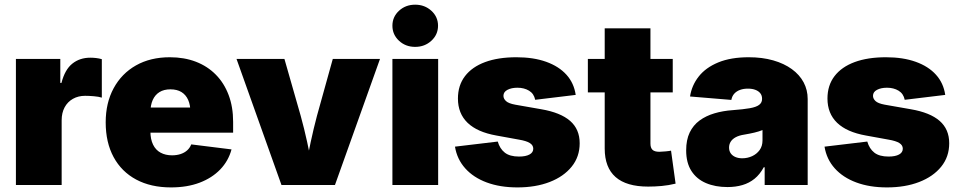

<svg xmlns="http://www.w3.org/2000/svg" viewBox="-20 -794 4118 824"><path d="M48.3 0V-541H238.8V-438H243.7Q258.3 -495.1 290.3 -520.8Q322.3 -546.4 367.7 -546.4Q380.4 -546.4 392.8 -544.9Q405.3 -543.5 417 -540V-375Q403.3 -379.4 382.1 -381.1Q360.8 -382.8 345.2 -382.8Q315.9 -382.8 293 -369.9Q270 -356.9 257.3 -333.3Q244.6 -309.6 244.6 -277.8V0Z M713.9 10.3Q627.4 10.3 564.5 -23.4Q501.5 -57.1 467.5 -119.9Q433.6 -182.6 433.6 -269Q433.6 -352.5 467.8 -415.5Q502 -478.5 563.7 -513.4Q625.5 -548.3 709 -548.3Q770.5 -548.3 820.6 -529.1Q870.6 -509.8 906.2 -473.6Q941.9 -437.5 961.2 -386.2Q980.5 -335 980.5 -271V-224.6H493.7V-332.5H889.2L797.4 -310.5Q797.4 -342.8 787.6 -365Q777.8 -387.2 758.8 -398.9Q739.7 -410.6 711.4 -410.6Q683.6 -410.6 664.6 -398.9Q645.5 -387.2 635.5 -365Q625.5 -342.8 625.5 -310.5V-231Q625.5 -196.3 637 -173.1Q648.4 -149.9 669.4 -138.7Q690.4 -127.4 718.3 -127.4Q738.3 -127.4 754.9 -132.8Q771.5 -138.2 783.2 -148.7Q794.9 -159.2 800.8 -174.3L973.6 -152.8Q960.4 -103.5 925.3 -66.9Q890.1 -30.3 836.7 -10Q783.2 10.3 713.9 10.3Z M1188 0 995.1 -541H1200.7L1270.5 -296.9Q1285.6 -242.2 1298.1 -185.1Q1310.5 -127.9 1322.8 -63H1289.6Q1301.3 -127.9 1313.5 -184.8Q1325.7 -241.7 1340.3 -296.9L1408.2 -541H1610.8L1417.5 0Z M1664.1 0V-541H1860.4V0ZM1761.7 -592.8Q1720.7 -592.8 1692.4 -619.1Q1664.1 -645.5 1664.1 -683.6Q1664.1 -721.7 1692.4 -747.8Q1720.7 -773.9 1761.7 -773.9Q1802.7 -773.9 1831.3 -747.8Q1859.9 -721.7 1859.9 -683.6Q1859.9 -645.5 1831.3 -619.1Q1802.7 -592.8 1761.7 -592.8Z M2200.7 10.3Q2126 10.3 2068.8 -11Q2011.7 -32.2 1976.6 -71.5Q1941.4 -110.8 1932.6 -164.6L2116.2 -186.5Q2125 -155.8 2146.5 -138.9Q2168 -122.1 2207.5 -122.1Q2236.3 -122.1 2252.4 -130.9Q2268.6 -139.6 2268.6 -155.8Q2268.6 -170.9 2253.7 -180.2Q2238.8 -189.5 2207 -194.8L2110.4 -212.4Q2027.8 -227.1 1986.6 -267.1Q1945.3 -307.1 1945.3 -371.1Q1945.3 -427.7 1975.6 -467.3Q2005.9 -506.8 2062 -527.6Q2118.2 -548.3 2196.3 -548.3Q2269.5 -548.3 2324 -528.8Q2378.4 -509.3 2410.9 -473.4Q2443.4 -437.5 2450.7 -386.7L2276.9 -365.7Q2271.5 -392.1 2250.5 -404.8Q2229.5 -417.5 2200.7 -417.5Q2174.8 -417.5 2157.7 -408.4Q2140.6 -399.4 2140.6 -382.8Q2140.6 -370.6 2151.4 -360.4Q2162.1 -350.1 2191.4 -344.7L2302.7 -325.2Q2385.7 -311 2426.8 -275.1Q2467.8 -239.3 2467.8 -179.2Q2467.8 -121.1 2433.3 -78.6Q2398.9 -36.1 2338.9 -12.9Q2278.8 10.3 2200.7 10.3Z M2867.2 -541V-397.5H2502.9V-541ZM2575.2 -672.4H2771.5V-177.7Q2771.5 -159.7 2780.3 -151.1Q2789.1 -142.6 2809.6 -142.6Q2819.3 -142.6 2836.7 -144.3Q2854 -146 2859.9 -147.5L2879.4 -5.9Q2849.1 1.5 2819.3 4.2Q2789.6 6.8 2761.7 6.8Q2668.5 6.8 2621.8 -34.2Q2575.2 -75.2 2575.2 -156.7Z M3102.1 8.8Q3049.8 8.8 3009.8 -8.3Q2969.7 -25.4 2947.3 -60.3Q2924.8 -95.2 2924.8 -148.9Q2924.8 -193.8 2939.9 -225.3Q2955.1 -256.8 2982.4 -276.9Q3009.8 -296.9 3046.1 -307.6Q3082.5 -318.4 3124.5 -321.3Q3170.4 -324.7 3198 -329.6Q3225.6 -334.5 3238 -344Q3250.5 -353.5 3250.5 -368.7V-370.6Q3250.5 -384.3 3242.9 -393.8Q3235.4 -403.3 3221.9 -408.4Q3208.5 -413.6 3189.5 -413.6Q3170.9 -413.6 3156 -408.2Q3141.1 -402.8 3131.3 -392.1Q3121.6 -381.3 3118.7 -365.2L2941.4 -379.9Q2948.7 -427.7 2978.8 -465.8Q3008.8 -503.9 3062.5 -526.1Q3116.2 -548.3 3193.4 -548.3Q3251.5 -548.3 3298.3 -534.9Q3345.2 -521.5 3378.4 -497.3Q3411.6 -473.1 3429 -440.4Q3446.3 -407.7 3446.3 -369.1V0H3261.7V-76.2H3257.8Q3241.2 -45.4 3218.3 -26.9Q3195.3 -8.3 3166.3 0.2Q3137.2 8.8 3102.1 8.8ZM3165.5 -114.7Q3188 -114.7 3207.8 -123.8Q3227.5 -132.8 3240 -149.9Q3252.4 -167 3252.4 -191.4V-235.8Q3244.6 -232.9 3236.1 -230Q3227.5 -227.1 3217.5 -224.9Q3207.5 -222.7 3197 -220.5Q3186.5 -218.3 3174.3 -216.3Q3151.9 -212.9 3137.5 -205.1Q3123 -197.3 3116 -186Q3108.9 -174.8 3108.9 -160.6Q3108.9 -146 3116.2 -135.7Q3123.5 -125.5 3136.2 -120.1Q3148.9 -114.7 3165.5 -114.7Z M3786.6 10.3Q3711.9 10.3 3654.8 -11Q3597.7 -32.2 3562.5 -71.5Q3527.3 -110.8 3518.6 -164.6L3702.1 -186.5Q3710.9 -155.8 3732.4 -138.9Q3753.9 -122.1 3793.5 -122.1Q3822.3 -122.1 3838.4 -130.9Q3854.5 -139.6 3854.5 -155.8Q3854.5 -170.9 3839.6 -180.2Q3824.7 -189.5 3793 -194.8L3696.3 -212.4Q3613.8 -227.1 3572.5 -267.1Q3531.2 -307.1 3531.2 -371.1Q3531.2 -427.7 3561.5 -467.3Q3591.8 -506.8 3647.9 -527.6Q3704.1 -548.3 3782.2 -548.3Q3855.5 -548.3 3909.9 -528.8Q3964.4 -509.3 3996.8 -473.4Q4029.3 -437.5 4036.6 -386.7L3862.8 -365.7Q3857.4 -392.1 3836.4 -404.8Q3815.4 -417.5 3786.6 -417.5Q3760.7 -417.5 3743.7 -408.4Q3726.6 -399.4 3726.6 -382.8Q3726.6 -370.6 3737.3 -360.4Q3748 -350.1 3777.3 -344.7L3888.7 -325.2Q3971.7 -311 4012.7 -275.1Q4053.7 -239.3 4053.7 -179.2Q4053.7 -121.1 4019.3 -78.6Q3984.9 -36.1 3924.8 -12.9Q3864.7 10.3 3786.6 10.3Z"/></svg>

Font: Inter 17pt Black
Style: Regular
Weight: 900
Version: Version 4.001;git-66647c0bb